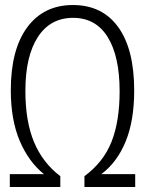

<svg xmlns="http://www.w3.org/2000/svg" viewBox="-20 -744 577 764"><path d="M19 0V-51H155Q94 -100 58.5 -183.5Q23 -267 23 -385Q23 -547 88.5 -635.5Q154 -724 270 -724Q387 -724 450.5 -636Q514 -548 514 -384Q514 -264 480 -181Q446 -98 383 -51H518V0H316V-43Q392 -99 424 -180.5Q456 -262 456 -381Q456 -520 408.5 -596.5Q361 -673 271 -673Q180 -673 130.5 -596.5Q81 -520 81 -382Q81 -261 115.5 -178.5Q150 -96 220 -43V0Z"/></svg>

Font: Noto Sans Condensed Light
Style: Regular
Weight: 300
Width: 3
Designer: Monotype Design Team
Foundry: Monotype Imaging Inc.
Version: Version 2.013; ttfautohint (v1.8.4.7-5d5b)